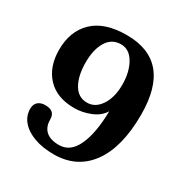

<svg xmlns="http://www.w3.org/2000/svg" viewBox="-166 -844 952 988"><g transform="rotate(30 310.0 -350.0)"><path d="M65 -133Q65 -160 81 -174Q97 -188 124 -188Q153 -188 167.5 -175.5Q182 -163 182 -136Q182 -92 208.5 -68.5Q235 -45 286 -45Q353 -45 387.5 -120Q422 -195 424 -325Q401 -287 353.5 -268Q306 -249 259 -249Q155 -249 98.5 -309.5Q42 -370 42 -471Q42 -581 109 -645.5Q176 -710 307 -710Q575 -710 575 -392Q575 -198 499 -94Q423 10 286 10Q221 10 171 -8Q121 -26 93 -58.5Q65 -91 65 -133ZM414 -477Q414 -551 384.5 -602.5Q355 -654 305 -654Q251 -654 222 -607Q193 -560 193 -483Q193 -404 221 -355Q249 -306 302 -306Q351 -306 382.5 -354Q414 -402 414 -477Z"/></g></svg>

Font: Taviraj DemiBold
Style: Regular
Weight: 600
Designer: Katatrad Team
Foundry: CadsonDemak
Version: Version 1.030